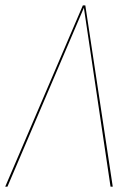

<svg xmlns="http://www.w3.org/2000/svg" viewBox="-23 -701 512 721"><path d="M297.4 -680.7 400.4 0H392.1L292 -671.9L4.9 0H-3.4L288.1 -680.7Z"/></svg>

Font: Fira Sans Compressed Eight
Style: Italic
Weight: 100
Width: 3
Italic angle: -8°
Designer: Carrois Corporate & Edenspiekermann AG
Foundry: Carrois Corporate GbR & Edenspiekermann AG
Version: Version 4.203;PS 004.203;hotconv 1.0.88;makeotf.lib2.5.64775